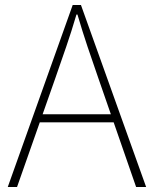

<svg xmlns="http://www.w3.org/2000/svg" viewBox="-20 -746 614 766"><path d="M11 0 270 -726H303L563 0H523L372 -435Q349 -501 329 -560.5Q309 -620 289 -688H285Q265 -620 244.5 -560.5Q224 -501 201 -435L48 0ZM123 -258V-290H447V-258Z"/></svg>

Font: Noto Sans JP Thin Thin
Style: Regular
Weight: 250
Version: Version 2.004-H2;hotconv 1.0.118;makeotfexe 2.5.65603